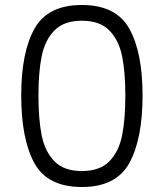

<svg xmlns="http://www.w3.org/2000/svg" viewBox="-20 -747 656 769"><path d="M65 -365Q65 -537 118 -632Q171 -727 308 -727Q445 -727 498 -632Q551 -537 551 -365Q551 -190 498 -94Q445 2 308 2Q170 2 117.5 -94Q65 -190 65 -365ZM482 -365Q482 -458 469 -522Q456 -586 418 -625Q380 -664 308 -664Q236 -664 198 -625Q160 -586 147 -522Q134 -458 134 -365Q134 -269 147 -204.5Q160 -140 198 -101Q236 -62 308 -62Q380 -62 418 -101Q456 -140 469 -204.5Q482 -269 482 -365Z"/></svg>

Font: A Bank Premium Light
Style: Regular
Weight: 300
Designer: Ninad Kale (Devanagari), Jonny Pinhorn (Latin), Htun Naung (Myanmar)
Foundry: Indian Type Foundry
Version: 4.004